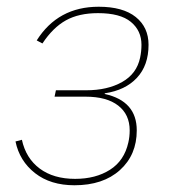

<svg xmlns="http://www.w3.org/2000/svg" viewBox="-20 -538 510 570"><path d="M201 12Q130 12 84 -24Q38 -60 26 -118L45 -123Q57 -68 98 -37.5Q139 -7 203 -7Q264 -7 306.5 -34Q349 -61 361 -115Q365 -132 365 -151Q365 -198 331 -224.5Q297 -251 234 -251H142L146 -270H236Q299 -270 342.5 -294.5Q386 -319 396 -367Q400 -386 400 -405Q400 -447 368.5 -473Q337 -499 271 -499Q214 -499 175.5 -477.5Q137 -456 106 -409L89 -418Q152 -518 273 -518Q345 -518 383 -487.5Q421 -457 421 -405Q421 -344 386.5 -307Q352 -270 291 -261V-259Q386 -238 386 -151Q386 -78 336 -33Q286 12 201 12Z"/></svg>

Font: IBM Plex Sans Thin
Style: Italic
Weight: 100
Italic angle: -11.31°
Designer: Mike Abbink, Paul van der Laan, Pieter van Rosmalen
Foundry: Bold Monday
Version: Version 3.0